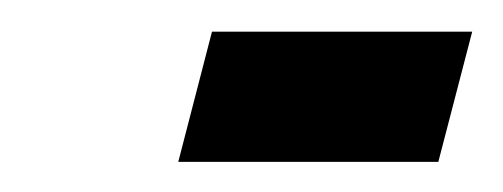

<svg xmlns="http://www.w3.org/2000/svg" viewBox="-20 -312 322 123"><path d="M94.2 -208.3 115.8 -291.7H282.5L260.8 -208.3Z"/></svg>

Font: Yulong
Style: Italic
Weight: 400
Italic angle: -14.25°
Designer: GGBotNet
Foundry: f0n7.com
Version: 1.00